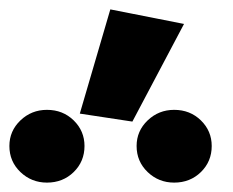

<svg xmlns="http://www.w3.org/2000/svg" viewBox="-476 -997 496 409"><path d="M-376 -608Q-409 -608 -432.5 -630.5Q-456 -653 -456 -686Q-456 -718 -432.5 -740.5Q-409 -763 -376 -763Q-342 -763 -319 -740.5Q-296 -718 -296 -686Q-296 -653 -319 -630.5Q-342 -608 -376 -608ZM-105 -608Q-138 -608 -161.5 -630.5Q-185 -653 -185 -686Q-185 -718 -161.5 -740.5Q-138 -763 -105 -763Q-71 -763 -48 -740.5Q-25 -718 -25 -686Q-25 -653 -48 -630.5Q-71 -608 -105 -608ZM-306 -755 -241 -977 -84 -946 -194 -738Z"/></svg>

Font: Szlgxwxxxixliatcpuztgldltzi
Style: Regular
Weight: 700
Italic angle: -8°
Designer: Carrois Corporate & Edenspiekermann
Foundry: Carrois Corporate GbR & Edenspiekermann AG
Version: Version 2.001